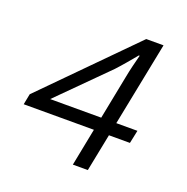

<svg xmlns="http://www.w3.org/2000/svg" viewBox="-117 -747 833 856"><g transform="rotate(20 300.0 -319.0)"><path d="M318 0H389L516 -638H434L30 -229L20 -178H524L537 -240H123L348 -465C376 -495 402 -527 428 -558C428 -558 432 -558 432 -558C423 -524 413 -484 406 -447L318 0Z"/></g></svg>

Font: Source Code Variable
Style: Italic
Weight: 400
Italic angle: -11°
Monospace: yes
Designer: Paul D. Hunt, Teo Tuominen
Foundry: Adobe Systems Incorporated
Version: Version 1.005;PS 1.0;hotconv 16.6.54;makeotf.lib2.5.65590